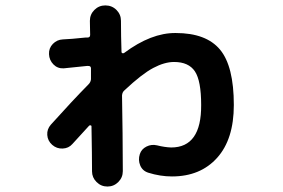

<svg xmlns="http://www.w3.org/2000/svg" viewBox="-20 -640 1040 706"><path d="M246.1 -110.4Q232.4 -94.7 210.4 -93.8Q188.5 -92.8 171.9 -107.4Q155.3 -122.1 153.8 -143.6Q152.3 -165 167 -181.6Q245.1 -268.6 305.7 -330.1Q313.5 -337.9 314.5 -348.6V-388.7Q314.5 -398.4 302.7 -397.5H299.8Q230.5 -390.6 213.9 -388.7Q191.4 -387.7 176.3 -403.3Q161.1 -418.9 160.2 -440.9Q159.2 -462.9 174.3 -478.5Q189.5 -494.1 210.9 -495.1Q239.3 -496.1 294.9 -502H301.8Q311.5 -502 311.5 -511.7Q311.5 -519.5 311 -536.6Q310.5 -553.7 310.5 -563.5Q310.5 -586.9 327.1 -603.5Q343.8 -620.1 367.2 -620.1Q391.6 -620.1 408.2 -603.5Q424.8 -586.9 424.8 -563.5Q424.8 -544.9 425.3 -506.3Q425.8 -467.8 426.8 -449.2Q426.8 -445.3 430.2 -444.3Q433.6 -443.4 436.5 -445.3Q536.1 -519.5 626 -518.6Q738.3 -518.6 789.1 -457.5Q839.8 -396.5 839.8 -253.9Q839.8 -127.9 778.3 -59.6Q716.8 8.8 612.3 8.8Q569.3 8.8 525.4 -4.9Q503.9 -11.7 495.6 -31.7Q487.3 -51.8 494.1 -73.2Q500 -91.8 518.6 -101.1Q537.1 -110.4 557.6 -105.5Q585 -98.6 609.4 -97.7Q720.7 -97.7 719.7 -253.9Q719.7 -342.8 696.8 -377.4Q673.8 -412.1 620.1 -412.1Q585 -412.1 543.5 -390.1Q502 -368.2 438.5 -308.6Q429.7 -301.8 428.7 -289.1Q429.7 -242.2 430.7 -149.9Q431.6 -57.6 431.6 -10.7Q431.6 12.7 415 29.3Q398.4 45.9 375 45.9Q351.6 45.9 335 29.3Q318.4 12.7 318.4 -9.8Q318.4 -65.4 316.4 -175.8Q316.4 -178.7 313 -179.2Q309.6 -179.7 307.6 -177.7Q283.2 -150.4 246.1 -110.4Z"/></svg>

Font: Rounded-X Mgen+ 2m bold
Style: Bold
Weight: 700
Designer: [Source Han Sans]
Ryoko NISHIZUKA  (kana & ideographs); Paul D. Hunt (Latin, Greek & Cyrillic); Wenlong ZHANG  (bopomofo
Version: Version 1.059.20150602